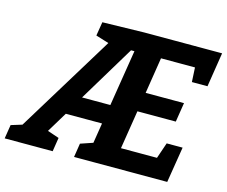

<svg xmlns="http://www.w3.org/2000/svg" viewBox="-135 -840 1156 977"><g transform="rotate(15 442.5 -352.0)"><path d="M-36.4 0 -24.8 -73 62.6 -99.9 20.2 -69.7 357.5 -621.2 368.7 -598.5 278.8 -626.3 290.7 -699.3 510.3 -704.3H920.3L891.8 -523.3H809.6L804.4 -620.7L825.4 -599.3H603.7L630.1 -622L593 -386.6L576.8 -409.3H798.6L782.6 -307.8H557.4L584.5 -333.9L543.5 -76.1L527.9 -104.9H753.5L729.1 -79.5L766.5 -188.7H850.4L819.9 0H329L340.5 -73L425.7 -102L402.7 -77.6L426.2 -224.8L446.5 -201.4H212.8L245.6 -224.5L151.7 -69.1L148.7 -99.9L227.9 -73L216.4 0ZM278.6 -284 265.3 -303H461.1L436 -283.7L489 -614.5L508.6 -599.3H447.2L477.3 -613.5Z"/></g></svg>

Font: Bitter Thin
Style: Italic
Weight: 100
Italic angle: -9°
Designer: Sol Matas, and Bitter project Authors
Foundry: Sol Matas
Version: Version 2.002